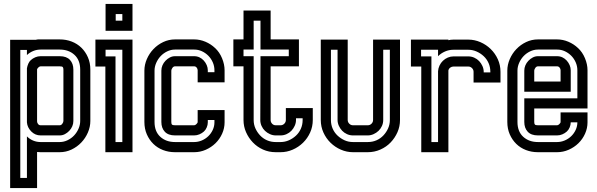

<svg xmlns="http://www.w3.org/2000/svg" viewBox="-20 -780 3059 984"><path d="M32 -576H164Q170 -578 176 -578Q182 -578 188 -578H286Q319 -578 347.5 -567Q376 -556 397 -535.5Q418 -515 430.5 -486.5Q443 -458 443 -423V-160Q443 -130 430.5 -101Q418 -72 396.5 -49.5Q375 -27 346.5 -13.5Q318 0 286 0H188Q183 0 179 -0.5Q175 -1 170 -1V184H32ZM188 -440Q183 -440 177.5 -435Q172 -430 170 -425V-158Q170 -151 175 -144.5Q180 -138 188 -138H286Q294 -138 299.5 -146Q305 -154 305 -160V-423Q305 -433 301.5 -436.5Q298 -440 286 -440ZM118 -524H84V132H118V-81Q132 -67 150 -59.5Q168 -52 188 -52H286Q307 -52 326.5 -61.5Q346 -71 360 -86Q374 -101 382.5 -120.5Q391 -140 391 -160V-423Q391 -472 361.5 -499Q332 -526 286 -526H188Q168 -526 150 -518.5Q132 -511 118 -498ZM118 -430Q120 -442 125 -453.5Q130 -465 138 -472Q148 -481 161 -486.5Q174 -492 188 -492H286Q321 -492 338.5 -473Q356 -454 356 -423V-160Q356 -146 350.5 -133Q345 -120 335 -109.5Q325 -99 312.5 -92.5Q300 -86 286 -86H188Q160 -86 140 -106.5Q120 -127 118 -153Z M469 -439V-577H659V0H520V-439ZM572 -491V-52H607V-525H521V-491ZM659 -622H521V-760H659ZM573 -674H607V-708H573Z M975 -138Q980 -138 985.5 -143Q991 -148 993 -153V-216H1131V-153Q1131 -123 1118.5 -95Q1106 -67 1084.5 -46Q1063 -25 1034.5 -12.5Q1006 0 975 0H877Q844 0 815.5 -11Q787 -22 766 -42.5Q745 -63 732.5 -91.5Q720 -120 720 -155V-418Q720 -448 732.5 -477Q745 -506 766.5 -528.5Q788 -551 816.5 -564.5Q845 -578 877 -578H975Q1005 -578 1033 -566Q1061 -554 1082 -534Q1105 -513 1118 -481.5Q1131 -450 1131 -420V-358H993V-420Q993 -427 988 -433.5Q983 -440 975 -440H877Q869 -440 863.5 -432Q858 -424 858 -418V-155Q858 -145 861.5 -141.5Q865 -138 877 -138ZM1045 -410H1079V-420Q1079 -441 1070.5 -460.5Q1062 -480 1047.5 -494.5Q1033 -509 1014.5 -517.5Q996 -526 975 -526H877Q856 -526 836.5 -516.5Q817 -507 803 -492Q789 -477 780.5 -457.5Q772 -438 772 -418V-155Q772 -106 801.5 -79Q831 -52 877 -52H975Q995 -52 1014 -60Q1033 -68 1047.5 -82Q1062 -96 1070.5 -114.5Q1079 -133 1079 -153V-165H1045V-153Q1045 -140 1039.5 -127Q1034 -114 1025 -106Q1015 -97 1002 -91.5Q989 -86 975 -86H877Q842 -86 824.5 -105Q807 -124 807 -155V-418Q807 -432 812.5 -445Q818 -458 828 -468.5Q838 -479 850.5 -485.5Q863 -492 877 -492H975Q990 -492 1002.5 -486Q1015 -480 1024.5 -469.5Q1034 -459 1039.5 -446Q1045 -433 1045 -420Z M1367 -440V-165Q1367 -154 1374.5 -146Q1382 -138 1393 -138H1418Q1429 -138 1437 -146Q1445 -154 1445 -165V-226H1583V-165Q1583 -131 1569.5 -101Q1556 -71 1533 -48.5Q1510 -26 1480 -13Q1450 0 1418 0H1393Q1358 0 1328 -13.5Q1298 -27 1276 -50Q1254 -73 1241 -102.5Q1228 -132 1228 -165V-440H1176V-578H1228V-726H1367V-578H1512V-440ZM1460 -492V-526H1315V-674H1280V-526H1228V-492H1280V-165Q1280 -142 1289 -122Q1298 -102 1313 -86Q1328 -70 1348.5 -61Q1369 -52 1393 -52H1418Q1440 -52 1460.5 -61Q1481 -70 1497 -85Q1513 -100 1522 -120.5Q1531 -141 1531 -165V-174H1497V-165Q1497 -150 1490.5 -135.5Q1484 -121 1473.5 -110Q1463 -99 1448.5 -92.5Q1434 -86 1418 -86H1393Q1378 -86 1363.5 -92.5Q1349 -99 1338 -109.5Q1327 -120 1320.5 -134.5Q1314 -149 1314 -165L1315 -492Z M1762 -165Q1762 -154 1770 -146Q1778 -138 1789 -138H1865Q1876 -138 1884 -146Q1892 -154 1892 -165V-577H2030V-165Q2030 -132 2017 -102.5Q2004 -73 1982 -50Q1960 -27 1929.5 -13.5Q1899 0 1865 0H1789Q1757 0 1727 -13Q1697 -26 1674 -48.5Q1651 -71 1637.5 -101Q1624 -131 1624 -165V-577H1762ZM1944 -525V-165Q1944 -149 1937.5 -134.5Q1931 -120 1920 -109.5Q1909 -99 1894.5 -92.5Q1880 -86 1865 -86H1789Q1773 -86 1758.5 -92.5Q1744 -99 1733.5 -110Q1723 -121 1716.5 -135.5Q1710 -150 1710 -165V-525H1676V-165Q1676 -141 1685 -120.5Q1694 -100 1710 -85Q1726 -70 1746 -61Q1766 -52 1789 -52H1865Q1889 -52 1909.5 -61Q1930 -70 1945 -86Q1960 -102 1969 -122Q1978 -142 1978 -165V-525Z M2086 -439V-577H2278V-574Q2290 -577 2304 -577H2380Q2412 -577 2442 -564Q2472 -551 2495 -528.5Q2518 -506 2531.5 -476Q2545 -446 2545 -412V-357H2407V-412Q2407 -423 2399 -431Q2391 -439 2380 -439H2304Q2295 -439 2287.5 -433.5Q2280 -428 2278 -419V0H2139V-439ZM2191 -491V-52H2225V-415Q2226 -430 2232.5 -444Q2239 -458 2250 -468.5Q2261 -479 2275 -485Q2289 -491 2304 -491H2380Q2396 -491 2410.5 -484.5Q2425 -478 2435.5 -467Q2446 -456 2452.5 -441.5Q2459 -427 2459 -412V-409H2493V-412Q2493 -436 2484 -456.5Q2475 -477 2459 -492Q2443 -507 2422.5 -516Q2402 -525 2380 -525H2304Q2281 -525 2260.5 -516Q2240 -507 2225 -492V-525H2138V-491Z M2580 -418Q2580 -448 2592.5 -477Q2605 -506 2626.5 -528.5Q2648 -551 2676.5 -564.5Q2705 -578 2737 -578H2835Q2865 -578 2893 -566Q2921 -554 2942 -534Q2965 -513 2978 -481.5Q2991 -450 2991 -420V-224H2718V-155Q2718 -145 2721.5 -141.5Q2725 -138 2737 -138H2835Q2840 -138 2845.5 -143Q2851 -148 2853 -153V-204H2991V-153Q2991 -123 2978.5 -95Q2966 -67 2944.5 -46Q2923 -25 2894.5 -12.5Q2866 0 2835 0H2737Q2704 0 2675.5 -11Q2647 -22 2626 -42.5Q2605 -63 2592.5 -91.5Q2580 -120 2580 -155ZM2718 -362H2853V-420Q2853 -427 2848 -433.5Q2843 -440 2835 -440H2737Q2729 -440 2723.5 -432Q2718 -424 2718 -418ZM2939 -276V-420Q2939 -441 2930.5 -460.5Q2922 -480 2907.5 -494.5Q2893 -509 2874.5 -517.5Q2856 -526 2835 -526H2737Q2716 -526 2696.5 -516.5Q2677 -507 2663 -492Q2649 -477 2640.5 -457.5Q2632 -438 2632 -418V-155Q2632 -106 2661.5 -79Q2691 -52 2737 -52H2835Q2855 -52 2874 -60Q2893 -68 2907.5 -82Q2922 -96 2930.5 -114.5Q2939 -133 2939 -153H2905Q2905 -140 2899.5 -127Q2894 -114 2885 -106Q2875 -97 2862 -91.5Q2849 -86 2835 -86H2737Q2702 -86 2684.5 -105Q2667 -124 2667 -155V-276ZM2667 -418Q2667 -432 2672.5 -445Q2678 -458 2688 -468.5Q2698 -479 2710.5 -485.5Q2723 -492 2737 -492H2835Q2850 -492 2862.5 -486Q2875 -480 2884.5 -469.5Q2894 -459 2899.5 -446Q2905 -433 2905 -420V-310H2667Z"/></svg>

Font: Aurach Bi
Style: Regular
Weight: 400
Designer: Peter Wiegel
Foundry: Peter Wiegel
Version: Version 1.002